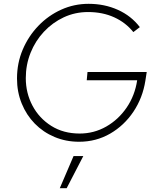

<svg xmlns="http://www.w3.org/2000/svg" viewBox="-20 -731 813 1005"><path d="M394 11Q325 11 265.5 -14Q206 -39 162 -84Q118 -129 93.5 -189.5Q69 -250 69 -320Q69 -401 99 -471.5Q129 -542 181 -596Q233 -650 300.5 -680.5Q368 -711 444 -711Q527 -711 597 -679.5Q667 -648 712 -589L678 -563Q638 -613 577.5 -640.5Q517 -668 441 -668Q373 -668 314 -640.5Q255 -613 210 -565Q165 -517 140 -454.5Q115 -392 115 -322Q115 -244 150 -178Q185 -112 248.5 -72Q312 -32 397 -32Q472 -32 536 -68.5Q600 -105 643 -168Q686 -231 698 -311H434L438 -354H748L741 -309Q727 -219 678.5 -146.5Q630 -74 556.5 -31.5Q483 11 394 11ZM293 254 365 86H416L329 254Z"/></svg>

Font: Red Hat Display VF
Style: Italic
Weight: 300
Italic angle: -12°
Designer: Pentagram, MCKL
Foundry: Pentagram, MCKL
Version: Version 1.023